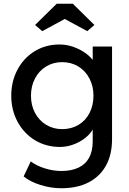

<svg xmlns="http://www.w3.org/2000/svg" viewBox="-20 -773 689 1023"><path d="M106 167 144 87Q174 110 218.5 124Q263 138 307 138Q361 138 398.5 120Q436 102 455 67Q474 32 474 -20V-121L485 -114Q481 -84 453 -55Q425 -26 383.5 -8Q342 10 300 10Q226 10 167 -25.5Q108 -61 74 -123.5Q40 -186 40 -263Q40 -340 73.5 -402.5Q107 -465 165.5 -500.5Q224 -536 297 -536Q344 -536 388.5 -516.5Q433 -497 462 -467.5Q491 -438 496 -410L474 -402V-525H577V-32Q577 51 544.5 109.5Q512 168 451.5 199Q391 230 307 230Q251 230 195.5 212.5Q140 195 106 167ZM478 -263Q478 -314 456.5 -355Q435 -396 397 -419Q359 -442 311 -442Q264 -442 226 -419Q188 -396 166.5 -355Q145 -314 145 -263Q145 -212 166.5 -171.5Q188 -131 226 -108Q264 -85 311 -85Q360 -85 398 -107.5Q436 -130 457 -171Q478 -212 478 -263ZM167 -640 282 -753H368L483 -640L445 -607L310 -680H340L205 -607Z"/></svg>

Font: Easer Grotesk Variable
Style: Regular
Weight: 400
Designer: Boardeaser, Bonnie Shaver-Troup, Thomas Jockin
Foundry: Lexend
Version: Version 1.001;Glyphs 3.1.2 (3151)